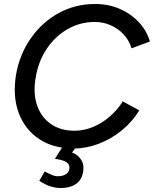

<svg xmlns="http://www.w3.org/2000/svg" viewBox="-20 -732 771 962"><path d="M350 12Q247 12 176 -35.5Q105 -83 74 -165.5Q43 -248 60 -356Q78 -460 134.5 -540.5Q191 -621 274 -666.5Q357 -712 456 -712Q523 -712 579 -688Q635 -664 675 -621.5Q715 -579 731 -524L639 -490Q627 -530 599.5 -559.5Q572 -589 534.5 -605.5Q497 -622 454 -622Q382 -622 319.5 -586.5Q257 -551 214.5 -488Q172 -425 159 -344Q145 -265 165.5 -205Q186 -145 234.5 -111Q283 -77 353 -77Q401 -77 446.5 -96Q492 -115 530.5 -148.5Q569 -182 595 -224L678 -179Q643 -122 590.5 -79Q538 -36 475.5 -12Q413 12 350 12ZM284 210Q261 210 235 202.5Q209 195 177 174L204 127Q220 136 237.5 143.5Q255 151 270 151Q295 151 311.5 140Q328 129 328 107Q328 88 308.5 78Q289 68 255 64L300 -7L362 4L341 32Q367 42 382.5 62.5Q398 83 398 107Q398 158 368 184Q338 210 284 210Z"/></svg>

Font: Figtree Light Medium
Style: Italic
Weight: 500
Italic angle: -9.5°
Version: Version 2.000